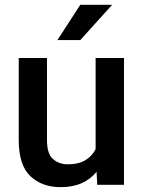

<svg xmlns="http://www.w3.org/2000/svg" viewBox="-20 -770 596 800"><path d="M385.3 0 382.3 -54.2Q357.9 -23.9 320.8 -7.1Q283.7 9.8 232.9 9.8Q154.8 9.8 106.4 -36.1Q58.1 -82 58.1 -187V-528.3H175.8V-186Q175.8 -128.4 201.2 -106.9Q226.6 -85.4 261.7 -85.4Q308.1 -85.4 336.2 -102.8Q364.3 -120.1 378.4 -148.9V-528.3H496.6V0ZM219.2 -603 314.5 -750H447.3L314.5 -603Z"/></svg>

Font: Vazirmatn RD Medium
Style: Regular
Weight: 500
Designer: Saber Rastikerdar
Foundry: Saber Rastikerdar
Version: Version 33.003